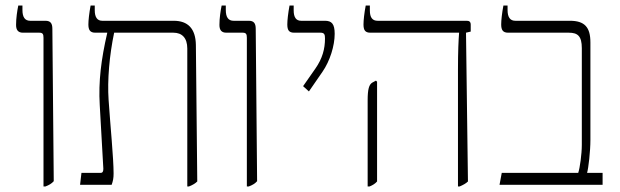

<svg xmlns="http://www.w3.org/2000/svg" viewBox="-20 -667 2238 693"><path d="M137 6H144C157 1 166 -4 174 -13L169 -563C169 -583 162 -592 144 -592H89C70 -592 61 -605 61 -631V-647H46C42 -628 38 -601 38 -577C38 -558 46 -549 63 -549H122C134 -549 137 -544 137 -531Z M269 0H383C388 -14 390 -24 390 -41C390 -96 378 -216 372 -306C367 -378 375 -468 392 -549H606C637 -549 656 -530 656 -492V6H662C675 1 685 -5 692 -12L687 -505C686 -564 658 -592 607 -592H349C331 -592 322 -605 322 -630V-647H307C302 -620 299 -594 299 -579C299 -559 305 -549 324 -549H367V-548C345 -452 335 -373 340 -288L353 -58C353 -49 351 -43 343 -43H274Z M871 6H878C891 1 900 -4 908 -13L903 -563C903 -583 896 -592 878 -592H823C804 -592 795 -605 795 -631V-647H780C776 -628 772 -601 772 -577C772 -558 780 -549 797 -549H856C868 -549 871 -544 871 -531Z M1095 -337 1144 -408C1171 -447 1188 -502 1188 -545C1188 -581 1177 -592 1153 -592H1067C1049 -592 1040 -604 1040 -630V-647H1025C1020 -620 1017 -594 1017 -579C1017 -558 1023 -549 1042 -549H1137C1151 -549 1153 -542 1153 -528C1153 -491 1144 -456 1118 -419L1074 -356Z M1633 6H1639C1651 1 1662 -5 1669 -12L1662 -549L1679 -553V-578C1679 -588 1674 -592 1665 -592H1343C1324 -592 1315 -604 1315 -629V-647H1300C1295 -621 1292 -594 1292 -579C1292 -558 1298 -549 1317 -549H1637V-548C1635 -523 1633 -481 1633 -416ZM1307 6H1314C1326 1 1334 -4 1341 -12V-372L1337 -376L1324 -369C1312 -362 1307 -345 1307 -305Z M1783 0H2155V-43H2099C2104 -60 2111 -121 2111 -162V-514C2111 -569 2090 -592 2037 -592H1840C1821 -592 1812 -605 1812 -631V-647H1797C1792 -621 1789 -594 1789 -579C1789 -559 1795 -549 1814 -549H2033C2065 -549 2080 -537 2080 -493V-144C2080 -111 2073 -60 2067 -43H1791Z"/></svg>

Font: Noto Serif Hebrew SemiCondensed ExtraLight
Style: Regular
Weight: 200
Width: 4
Designer: Monotype Design Team
Foundry: Monotype Imaging Inc.
Version: Version 2.004